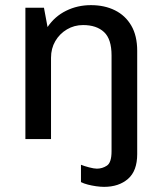

<svg xmlns="http://www.w3.org/2000/svg" viewBox="-20 -541 635 747"><path d="M384.8 186Q371.2 186 354.2 183.6Q337.2 181.2 321.8 177.2Q306.2 173.2 295 167.5V100Q307 105 326.5 110.1Q346 115.2 357 115.2Q378 115.2 396 103.4Q414 91.5 414 47.5V-325.5Q414 -389 384.8 -416.2Q355.5 -443.5 303.2 -443.5Q268.8 -443.5 240.4 -426.6Q212 -409.8 195.2 -381.1Q178.5 -352.5 178.5 -316.2V0H78.8V-511H151L165 -435.8Q193.2 -477.5 237.4 -499.2Q281.5 -521 333.8 -521Q386.8 -521 427.2 -500.9Q467.8 -480.8 490.8 -441.4Q513.8 -402 513.8 -343.2V58.5Q513.8 124 478 155Q442.2 186 384.8 186Z"/></svg>

Font: Chivo Medium
Style: Regular
Weight: 500
Designer: Hector Gatti
Foundry: Omnibus-Type
Version: Version 2.002